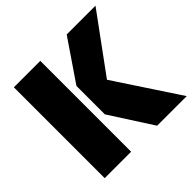

<svg xmlns="http://www.w3.org/2000/svg" viewBox="-171 -858 1028 1028"><g transform="rotate(-45 343.0 -344.0)"><path d="M65 -688H265V0H65ZM307 -241V-456L465 -688H683L446 -364L686 0H462Z"/></g></svg>

Font: Saira Stencil
Style: Regular
Weight: 400
Designer: Hector Gatti with collaboration of the Omnibus-Type team
Foundry: Omnibus-Type
Version: Version 1.003